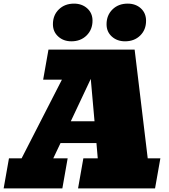

<svg xmlns="http://www.w3.org/2000/svg" viewBox="-60 -1055 944 1075"><path d="M-39.6 0 -9.8 -168.5H61L286.6 -608.9H181.6L211.4 -777.3H693.8L767.1 -168.5H837.9L808.1 0H377L406.7 -168.5H487.3L480 -253.9H278.8L238.3 -168.5H318.8L289.1 0ZM336.4 -376H469.2L448.2 -613.3ZM339.8 -823.7Q295.4 -823.7 265.9 -850.6Q236.3 -877.4 236.3 -919.4Q236.3 -970.2 269.5 -1002.4Q302.7 -1034.7 354.5 -1034.7Q398.9 -1034.7 428.5 -1008.1Q458 -981.4 458 -939.5Q458 -889.2 424.8 -856.4Q391.6 -823.7 339.8 -823.7ZM640.1 -823.7Q595.7 -823.7 566.2 -850.3Q536.6 -877 536.6 -918.9Q536.6 -969.7 569.8 -1002.2Q603 -1034.7 654.8 -1034.7Q699.7 -1034.7 728.8 -1008.1Q757.8 -981.4 757.8 -938.5Q757.8 -888.2 724.9 -856Q691.9 -823.7 640.1 -823.7Z"/></svg>

Font: Bevan
Style: Italic
Weight: 400
Italic angle: -10°
Designer: Vernon Adams
Foundry: Vernon Adams
Version: Version 2.100; ttfautohint (v1.8.3)